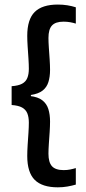

<svg xmlns="http://www.w3.org/2000/svg" viewBox="-20 -697 379 842"><path d="M312.5 -665V-593.5Q301.5 -597 288 -599.5Q274.5 -602 258.5 -602Q223.5 -602 208 -585.2Q192.5 -568.5 192.5 -530.5Q192.5 -513.5 194.2 -488Q196 -462.5 197.8 -436.2Q199.5 -410 199.5 -390.5Q199.5 -360 192.2 -337Q185 -314 166.8 -299.8Q148.5 -285.5 115.5 -280.5V-271L111.5 -276Q146.5 -272 165.5 -257.2Q184.5 -242.5 192 -218.8Q199.5 -195 199.5 -164Q199.5 -144.5 197.8 -118Q196 -91.5 194.2 -66Q192.5 -40.5 192.5 -23Q192.5 15 208 32Q223.5 49 259.5 49Q275 49 288.2 46.2Q301.5 43.5 312.5 40V112.5Q295.5 117.5 275.5 121Q255.5 124.5 233.5 124.5Q165 124.5 132.2 91.8Q99.5 59 99.5 -13Q99.5 -33.5 101.2 -60.8Q103 -88 104.8 -114.5Q106.5 -141 106.5 -159Q106.5 -183.5 99.8 -200Q93 -216.5 76.8 -225.5Q60.5 -234.5 31 -236.5V-319Q60.5 -321 76.8 -329.8Q93 -338.5 99.8 -355Q106.5 -371.5 106.5 -395.5Q106.5 -414 104.8 -440.2Q103 -466.5 101.2 -493.5Q99.5 -520.5 99.5 -540Q99.5 -612 132.2 -644.5Q165 -677 233.5 -677Q255.5 -677 275.5 -673.8Q295.5 -670.5 312.5 -665Z"/></svg>

Font: Anek Gujarati Medium Medium
Style: Regular
Weight: 500
Version: Version 1.003